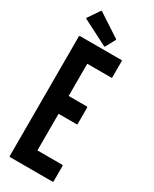

<svg xmlns="http://www.w3.org/2000/svg" viewBox="-257 -1089 915 1144"><g transform="rotate(30 200.0 -516.5)"><path d="M335 -8.8Q335 -6.8 334 -5.9Q333 -4.9 332 -4.9Q332 -3.9 330.1 -2.9Q329.1 -2.9 328.1 -2.9Q231.4 -2.9 38.1 -2.9Q36.1 -2.9 35.2 -3.9Q33.2 -4.9 33.2 -7.8Q33.2 -110.4 33.2 -316.4Q33.2 -488.3 33.2 -831.1Q33.2 -833 35.2 -834Q36.1 -835.9 38.1 -835.9Q133.8 -835.9 323.2 -835.9Q326.2 -835.9 327.1 -834Q328.1 -833 328.1 -831.1Q328.1 -793.9 328.1 -719.7Q328.1 -717.8 327.1 -715.8Q326.2 -714.8 323.2 -714.8Q268.6 -714.8 158.2 -714.8Q158.2 -640.6 158.2 -493.2Q200.2 -493.2 283.2 -493.2Q286.1 -493.2 287.1 -492.2Q288.1 -491.2 288.1 -488.3Q288.1 -451.2 288.1 -377Q288.1 -374 287.1 -373Q286.1 -371.1 283.2 -371.1Q242.2 -371.1 159.2 -371.1Q159.2 -287.1 159.2 -119.1Q215.8 -119.1 329.1 -119.1Q332 -119.1 333 -118.2Q335 -117.2 335 -114.3Q335 -79.1 335 -8.8ZM192.4 -855.5Q134.8 -884.8 20.5 -943.4Q18.6 -943.4 18.6 -944.3Q17.6 -945.3 17.6 -946.3Q17.6 -948.2 17.6 -949.2Q17.6 -950.2 18.6 -951.2Q36.1 -977.5 71.3 -1028.3Q73.2 -1030.3 75.2 -1030.3Q75.2 -1030.3 76.2 -1030.3Q77.1 -1030.3 78.1 -1029.3Q129.9 -996.1 232.4 -928.7Q234.4 -926.8 235.4 -924.8Q235.4 -924.8 235.4 -923.8Q235.4 -922.9 234.4 -921.9Q222.7 -900.4 199.2 -857.4Q198.2 -856.4 197.3 -855.5Q196.3 -854.5 194.3 -854.5Q194.3 -854.5 194.3 -854.5Q193.4 -854.5 192.4 -855.5Z"/></g></svg>

Font: Typeface
Style: Regular
Weight: 400
Version: Version 1.0